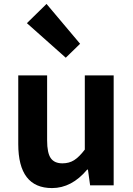

<svg xmlns="http://www.w3.org/2000/svg" viewBox="-20 -944 677 978"><path d="M245 14Q73 14 73 -210V-560H220V-229Q220 -165 238.5 -138.5Q257 -112 298 -112Q332 -112 357.5 -128Q383 -144 412 -182V-560H559V0H439L428 -80H424Q345 14 245 14ZM315 -650 117 -826 217 -924 388 -721Z"/></svg>

Font: Noto Sans Korean Bold
Style: Bold
Weight: 700
Designer: Ryoko NISHIZUKA  (kana & ideographs); Paul D. Hunt (Latin, Greek & Cyrillic); Wenlong ZHANG  (bopomofo); Sandoll Communi
Foundry: Adobe Systems Incorporated
Version: Version 1.000;PS 1;hotconv 1.0.78;makeotf.lib2.5.61930